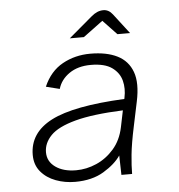

<svg xmlns="http://www.w3.org/2000/svg" viewBox="-51 -727 733 787"><g transform="rotate(-5 316.0 -333.5)"><path d="M227 12Q185 12 147.5 -2Q110 -16 86.5 -44Q63 -72 63 -113Q63 -204 155 -251.5Q247 -299 457 -309L458 -314Q466 -351 457.5 -384Q449 -417 419 -438.5Q389 -460 332 -460Q279 -460 243.5 -435.5Q208 -411 197 -373L141 -387Q168 -449 219.5 -477.5Q271 -506 334 -506Q401 -506 445 -484Q489 -462 506 -415.5Q523 -369 507 -294L486 -194Q471 -124 466.5 -78.5Q462 -33 462 0H418L416 -80Q393 -46 345 -17Q297 12 227 12ZM235 -35Q278 -35 319 -53Q360 -71 391 -106.5Q422 -142 433 -195L447 -263Q322 -258 250 -238.5Q178 -219 148 -188Q118 -157 118 -119Q118 -81 150.5 -58Q183 -35 235 -35ZM256 -576 353 -658Q366 -669 378 -674Q390 -679 403 -679Q425 -679 441 -658L504 -576H452L395 -636L314 -576Z"/></g></svg>

Font: Atkinson Hyperlegible Mono ExtraLight
Style: Italic
Weight: 200
Italic angle: -12°
Monospace: yes
Designer: Elliott Scott, Megan Eiswerth, Linus Boman, Theodore Petrosky, Letters from Sweden
Foundry: Applied Design Works, Letters from Sweden
Version: Version 2.001